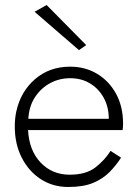

<svg xmlns="http://www.w3.org/2000/svg" viewBox="-20 -736 550 766"><path d="M118 -689 166 -716 324 -556 295 -536ZM463 -107Q443 -76 417 -49.5Q391 -23 352 -6.5Q313 10 252 10Q191 10 143 -21Q95 -52 67 -106.5Q39 -161 39 -231Q39 -264 45 -291Q62 -370 119.5 -420Q177 -470 260 -470Q320 -470 367.5 -441.5Q415 -413 443 -362Q471 -311 471 -242Q471 -228 469 -217H92Q96 -136 142 -87.5Q188 -39 258 -39Q323 -39 360.5 -68Q398 -97 421 -134ZM260 -424Q217 -424 180.5 -404.5Q144 -385 120 -349Q96 -313 93 -262H414Q414 -309 394 -345.5Q374 -382 339.5 -403Q305 -424 260 -424Z"/></svg>

Font: Jost* Light
Style: Regular
Weight: 300
Version: Version 3.7